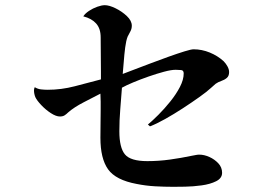

<svg xmlns="http://www.w3.org/2000/svg" viewBox="-20 -754 1040 740"><path d="M863 -476Q863 -461 854 -453.5Q845 -446 833 -442Q821 -438 811 -431Q806 -427 802 -423Q798 -419 793 -415Q778 -401 748.5 -380Q719 -359 684.5 -336.5Q650 -314 616 -295Q582 -276 558 -267L550 -274Q567 -288 590.5 -311.5Q614 -335 636.5 -363Q659 -391 673.5 -419Q688 -447 688 -471Q688 -483 678 -484Q668 -485 657 -485Q640 -485 612 -477.5Q584 -470 552.5 -459Q521 -448 493.5 -436.5Q466 -425 450 -416Q447 -375 443.5 -332.5Q440 -290 440 -248Q440 -185 461.5 -159Q483 -133 548 -133Q592 -133 635 -139Q678 -145 721 -154Q728 -155 734.5 -156.5Q741 -158 748 -158Q767 -158 787 -149Q807 -140 821.5 -124.5Q836 -109 836 -88Q836 -67 813 -55.5Q790 -44 757 -39.5Q724 -35 693.5 -34.5Q663 -34 648 -34Q613 -34 577.5 -36Q542 -38 507 -45Q426 -60 396.5 -101.5Q367 -143 367 -223Q367 -250 367.5 -277.5Q368 -305 368 -332Q368 -347 368 -362.5Q368 -378 367 -393Q340 -379 303 -360Q266 -341 243 -321Q236 -314 229 -309.5Q222 -305 211 -305Q196 -305 176 -318Q156 -331 139 -349Q122 -367 116 -380Q111 -393 111 -406Q111 -412 114 -418Q125 -411 138 -409.5Q151 -408 164 -408Q216 -408 268 -421.5Q320 -435 369 -448V-478Q369 -511 368.5 -544Q368 -577 368 -610Q368 -644 350.5 -663.5Q333 -683 301 -691Q308 -702 323 -712Q338 -722 355 -728Q372 -734 384 -734Q401 -734 425.5 -722Q450 -710 469 -692Q488 -674 488 -655Q488 -643 482.5 -633Q477 -623 472 -613Q466 -598 462.5 -571Q459 -544 457 -516Q455 -488 453 -469Q466 -474 495 -485Q524 -496 559.5 -509.5Q595 -523 630 -535.5Q665 -548 691 -556Q717 -564 726 -564Q758 -564 788.5 -551.5Q819 -539 842 -518Q850 -510 856.5 -498.5Q863 -487 863 -476Z"/></svg>

Font: Kaisei Tokumin Medium
Style: Regular
Weight: 500
Designer: Font-Kai, 金井和夫
Foundry: KAZUO KANAI
Version: Version 5.003